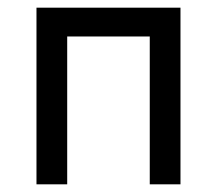

<svg xmlns="http://www.w3.org/2000/svg" viewBox="-20 -480 565 500"><path d="M450 0H370V-385H155V0H75V-460H450Z"/></svg>

Font: Jost
Style: Regular
Weight: 400
Version: Version 3.710